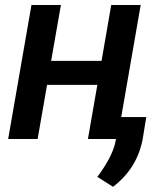

<svg xmlns="http://www.w3.org/2000/svg" viewBox="-20 -548 664 757"><path d="M442.9 0H326.7L363.8 -213.4H165.5L128.4 0H12.2L104 -528.3H220.2L181.6 -308.1H380.4L418.5 -528.3H534.7ZM425.8 188.5 363.8 149.4Q421.4 72.3 434.6 14.2L452.6 -86.4H556.6L543.9 -7.8Q524.4 112.8 425.8 188.5Z"/></svg>

Font: Roboto Medium
Style: Italic
Weight: 500
Italic angle: -12°
Designer: Google
Version: Version 2.134; 2016